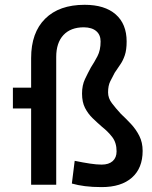

<svg xmlns="http://www.w3.org/2000/svg" viewBox="-20 -762 626 792"><path d="M399.4 9.8Q360.8 9.8 330.6 5.9Q300.3 2 276.4 -4.9L288.1 -98.6Q323.7 -91.3 351.1 -87.2Q378.4 -83 399.4 -83Q428.7 -83 444.8 -97.4Q460.9 -111.8 460.9 -137.7Q460.9 -173.3 443.1 -196.5Q425.3 -219.7 400.9 -238.8Q381.3 -255.9 362.3 -274.2Q343.3 -292.5 330.8 -316.7Q318.4 -340.8 318.4 -376Q318.4 -410.2 330.6 -435.8Q342.8 -461.4 355 -483.9Q369.1 -505.4 382.1 -530.3Q395 -555.2 395 -590.8Q395 -618.2 377.2 -633.5Q359.4 -648.9 326.2 -649.4Q271.5 -649.4 241.7 -617.4Q211.9 -585.4 211.9 -527.3V0H108.4V-522.5Q108.4 -627.4 166.3 -684.8Q224.1 -742.2 329.1 -742.2Q412.1 -742.2 457.3 -702.6Q502.4 -663.1 502.4 -590.8Q502.4 -556.6 494.9 -534.2Q487.3 -511.7 475.8 -495.4Q464.4 -479 453.1 -461.9Q443.8 -444.3 434.8 -426.5Q425.8 -408.7 425.8 -380.9Q425.8 -356.9 441.7 -336.2Q457.5 -315.4 478.5 -292.5Q499.5 -272.9 520.3 -250.7Q541 -228.5 554.7 -201.4Q568.4 -174.3 568.4 -139.6Q568.4 -68.4 524.2 -29.3Q480 9.8 399.4 9.8ZM33.2 -314.5V-400.4H179.7V-314.5Z"/></svg>

Font: Cascadia Mono PL
Style: Regular
Weight: 400
Monospace: yes
Designer: Aaron Bell
Foundry: Saja Typeworks
Version: Version 2102.003